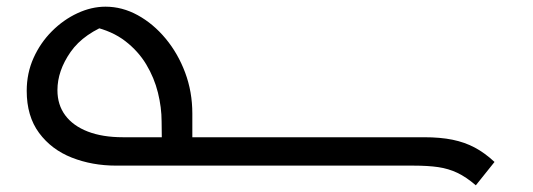

<svg xmlns="http://www.w3.org/2000/svg" viewBox="-20 -496 1597 575"><path d="M348 -85H1250Q1299 -85 1335.5 -77.5Q1372 -70 1402 -54Q1432 -38 1461 -11L1405 59Q1376 34 1349.5 21.5Q1323 9 1292.5 4.5Q1262 0 1218 0H328Q256 0 195 -24Q134 -48 97 -98Q60 -148 60 -224Q60 -277 80.5 -322.5Q101 -368 135.5 -402.5Q170 -437 212 -456.5Q254 -476 296 -476Q346 -476 392.5 -450.5Q439 -425 476 -380.5Q513 -336 534.5 -278.5Q556 -221 556 -156V-46H465L464 -132Q464 -174 453 -218.5Q442 -263 418 -303Q394 -343 355 -373Q316 -403 259 -416L317 -428Q231 -397 191.5 -340.5Q152 -284 152 -226Q152 -182 175.5 -150.5Q199 -119 243 -102Q287 -85 348 -85Z"/></svg>

Font: Kufam
Style: Italic
Weight: 400
Italic angle: -11°
Designer: Artur Schmal
Foundry: Original Type
Version: Version 1.301; ttfautohint (v1.8.3)